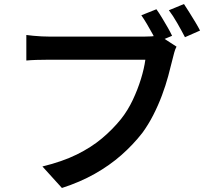

<svg xmlns="http://www.w3.org/2000/svg" viewBox="-20 -885 1040 955"><path d="M758 -839Q771 -821 785.5 -797Q800 -773 813.5 -749.5Q827 -726 836 -707L760 -675Q750 -696 737 -719.5Q724 -743 710.5 -766Q697 -789 683 -809ZM895 -865Q907 -847 922 -823Q937 -799 951.5 -775Q966 -751 975 -733L900 -700Q884 -731 862 -769.5Q840 -808 820 -834ZM858 -653Q851 -640 846.5 -623Q842 -606 838 -590Q829 -552 816.5 -506Q804 -460 785.5 -410.5Q767 -361 742.5 -313Q718 -265 688 -224Q642 -165 583.5 -113.5Q525 -62 451.5 -20.5Q378 21 288 50L191 -57Q290 -81 362 -116.5Q434 -152 487.5 -197Q541 -242 582 -293Q616 -336 640.5 -388Q665 -440 681 -492Q697 -544 703 -588Q689 -588 653 -588Q617 -588 568.5 -588Q520 -588 467.5 -588Q415 -588 366.5 -588Q318 -588 280 -588Q242 -588 225 -588Q192 -588 161.5 -587Q131 -586 111 -584V-711Q126 -709 146 -707Q166 -705 187.5 -704Q209 -703 225 -703Q240 -703 270 -703Q300 -703 340 -703Q380 -703 424 -703Q468 -703 512 -703Q556 -703 594 -703Q632 -703 660 -703Q688 -703 699 -703Q713 -703 732.5 -704Q752 -705 770 -710Z"/></svg>

Font: Noto Sans KR SemiBold
Style: Regular
Weight: 600
Designer: Ryoko NISHIZUKA  (kana, bopomofo & ideographs); Paul D. Hunt (Latin, Greek & Cyrillic); Sandoll Communications , Soo-you
Foundry: Adobe
Version: Version 2.004-H2;hotconv 1.0.118;makeotfexe 2.5.65603